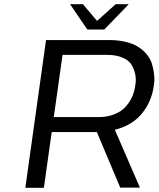

<svg xmlns="http://www.w3.org/2000/svg" viewBox="-20 -889 752 910"><path d="M549.8 0 439 -263.2H225.1L188 1H100.1L198.2 -699.2H497.1Q539.6 -699.2 574.5 -690.9Q609.4 -682.6 633.1 -668Q656.7 -653.3 674.3 -632.8Q691.9 -612.3 699.7 -587.9Q707.5 -563.5 710.4 -536.1Q713.4 -508.8 708.5 -480Q698.2 -406.2 652.1 -350.3Q606 -294.4 524.4 -273.9L643.1 0ZM234.9 -334H445.8Q487.8 -334 520.5 -346.7Q553.2 -359.4 573.2 -380.9Q593.3 -402.3 605 -427.5Q616.7 -452.6 620.6 -481Q626.5 -510.7 620.8 -537.6Q615.2 -564.5 601.6 -584.7Q587.9 -605 558.6 -616.9Q529.3 -628.9 487.3 -628.9H276.4ZM590.3 -869.1 474.1 -749H394L312 -869.1H373L439.9 -790L528.3 -869.1Z"/></svg>

Font: Fivo Sans
Style: Italic
Weight: 400
Designer: Alexander Slobzheninov
Foundry: Alexander Slobzheninov
Version: 1.0